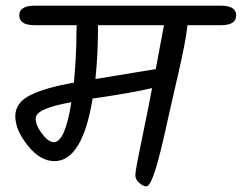

<svg xmlns="http://www.w3.org/2000/svg" viewBox="-20 -665 854 678"><path d="M250 -553 251 -576H103Q48 -576 48 -610.5Q48 -645 103 -645H760Q814 -645 814 -610.5Q814 -576 760 -576H642Q636 -519 610.5 -409Q585 -299 576.5 -260.5Q568 -222 562.5 -197Q557 -172 549 -139.5Q541 -107 535 -86Q529 -65 522 -46Q508 -7 497 -7Q485 -7 471.5 -19.5Q458 -32 458 -45Q458 -58 465.5 -96.5Q473 -135 487 -203Q505 -289 517 -354Q452 -338 307 -317Q271 -96 172 -96Q122 -96 78 -151Q34 -206 34 -254.5Q34 -303 88 -329.5Q142 -356 241 -373Q250 -470 250 -553ZM170 -163Q210 -163 232 -304Q106 -282 106 -247Q106 -222 128.5 -192.5Q151 -163 170 -163ZM326 -576V-568Q326 -472 317 -386L530 -421Q556 -560 559 -576Z"/></svg>

Font: Kalam
Style: Regular
Weight: 400
Designer: Lipi Raval (Devanagari and Latin), Jonny Pinhorn (Latin)
Foundry: Indian Type Foundry
Version: Version 2.001;PS 1.0;hotconv 1.0.79;makeotf.lib2.5.61930; tt